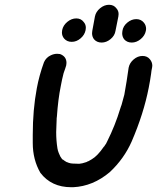

<svg xmlns="http://www.w3.org/2000/svg" viewBox="-20 -770 657 803"><path d="M338 -644Q334 -624 317 -609.5Q300 -595 280 -595Q260 -595 248 -609Q239 -620 239 -634Q239 -639 240 -644Q244 -664 261.5 -678.5Q279 -693 299 -693Q319 -693 330 -678Q339 -668 339 -654Q339 -649 338 -644ZM590 -641Q586 -621 568.5 -606.5Q551 -592 531 -592Q511 -592 499 -606Q491 -617 491 -631Q491 -636 492 -641Q495 -661 512.5 -675.5Q530 -690 550 -690Q570 -690 582 -675Q591 -664 591 -649Q591 -645 590 -641ZM286 13H278Q195 13 149 -47Q117 -102 117 -172V-206Q117 -311 134 -401Q144 -455 164 -510Q173 -530 193 -539Q206 -545 219 -545L231 -544Q258 -534 258 -507Q258 -503 257 -497L253 -484L246 -464Q239 -437 234 -409Q223 -355 218 -283Q217 -277 217 -275V-272L216 -246Q215 -231 215 -217Q215 -183 220 -151Q220 -150 220.5 -148Q221 -146 221.5 -144Q222 -142 222 -141Q224 -133 232 -116L240 -104L244 -102Q250 -97 259 -92H260Q266 -89 275 -87L283 -86L311 -85L324 -87L341 -92Q342 -93 344 -93V-94Q348 -94 364 -104Q388 -118 414 -156Q418 -159 419 -163L423 -168Q426 -173 428 -178Q462 -246 483 -316Q484 -321 486 -325L487 -328L488 -330L500 -374Q510 -429 518 -487Q522 -507 539 -521.5Q556 -536 576 -536Q596 -536 607 -522Q617 -510 617 -495Q617 -491 616 -487Q613 -474 612 -462Q608 -433 602 -403Q581 -295 531 -179Q499 -106 439 -50Q369 9 286 13ZM377 -701Q381 -721 398.5 -735.5Q416 -750 436 -750Q456 -750 467 -735Q476 -725 476 -711Q476 -706 475 -701L463 -641Q460 -621 442.5 -606.5Q425 -592 405 -592Q385 -592 373 -606Q365 -617 365 -631Q365 -636 366 -641Z"/></svg>

Font: Bad Comic
Style: Italic
Weight: 400
Italic angle: -11°
Designer: GGBotNet
Foundry: GGBotNet
Version: 0.95